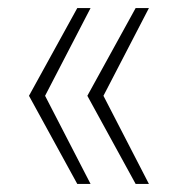

<svg xmlns="http://www.w3.org/2000/svg" viewBox="-20 -537 442 477"><path d="M52 -299 172 -517H205L92 -299L205 -80H172ZM197 -299 317 -517H350L237 -299L350 -80H317Z"/></svg>

Font: Mona Sans VF XLt
Style: Regular
Weight: 200
Designer: Deni Anggara
Foundry: GitHub
Version: Version 2.000;Glyphs 3.2.3 (3260)